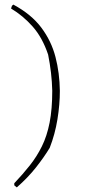

<svg xmlns="http://www.w3.org/2000/svg" viewBox="-20 -705 388 834"><path d="M53 109 42 100V91Q79 52 109.5 13.5Q140 -25 162 -69.5Q184 -114 195.5 -172.5Q207 -231 207 -311Q206 -350 201.5 -389Q197 -428 189 -468Q164 -542 122 -589.5Q80 -637 28 -668L32 -680L38 -685Q116 -643 159.5 -585Q203 -527 221 -457.5Q239 -388 240 -310Q240 -251 229.5 -186.5Q219 -122 196 -63Q172 -23 136.5 22Q101 67 53 109Z"/></svg>

Font: Labrada ExtraLight
Style: Regular
Weight: 200
Designer: Mercedes Jáuregui
Foundry: Omnibus-Type Team
Version: Version 1.000; ttfautohint (v1.8.4.7-5d5b)